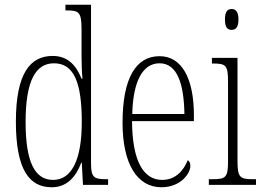

<svg xmlns="http://www.w3.org/2000/svg" viewBox="-20 -780 1108 810"><path d="M198 10C261 10 299 -31 323 -94H325L330 0H436V-24H427C376 -24 364 -32 364 -91V-760H256V-736H261C313 -736 324 -730 324 -655V-548C324 -513 325 -479 328 -448H324C301 -505 266 -544 202 -544C109 -544 47 -473 47 -267C47 -63 104 10 198 10ZM204 -21C128 -21 88 -94 88 -265C88 -443 132 -513 208 -513C295 -513 325 -425 325 -265C325 -109 284 -21 204 -21Z M661 10C741 10 783 -47 783 -80C783 -94 778 -101 772 -104C755 -62 722 -21 664 -21C585 -21 538 -101 537 -269H798V-294C798 -449 747 -543 653 -543C553 -543 497 -450 497 -262C497 -88 559 10 661 10ZM758 -299H538C541 -431 579 -513 653 -513C728 -513 756 -426 758 -299Z M957 -654C974 -654 986 -664 986 -698C986 -731 974 -742 957 -742C940 -742 929 -731 929 -698C929 -664 940 -654 957 -654ZM861 0H1060V-24H1047C992 -24 982 -32 982 -100V-536H874V-512H881C934 -512 942 -503 942 -434V-99C942 -31 932 -24 876 -24H861Z"/></svg>

Font: Noto Serif Armenian ExtraCondensed ExtraLight
Style: Regular
Weight: 200
Width: 2
Designer: Monotype Design Team
Foundry: Monotype Imaging Inc.
Version: Version 2.008